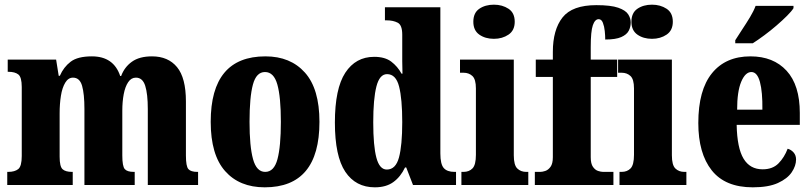

<svg xmlns="http://www.w3.org/2000/svg" viewBox="-20 -791 3471 821"><path d="M11 0V-56H15Q43 -56 58 -68Q73 -80 73 -124V-419Q73 -461 58.5 -472.5Q44 -484 16 -484H13V-536H220L231 -467H236Q252 -504 282 -527Q312 -550 373 -550Q466 -550 494 -466H498Q512 -504 544 -527Q576 -550 630 -550Q699 -550 737 -504Q775 -458 775 -357V-126Q775 -80 785.5 -68Q796 -56 824 -56H827V0H612V-325Q612 -389 601 -424Q590 -459 561 -459Q541 -459 528 -439.5Q515 -420 509 -388Q503 -356 503 -318V-126Q503 -80 513.5 -68Q524 -56 552 -56H556V0H341V-325Q341 -389 331 -424Q321 -459 292 -459Q272 -459 259 -437.5Q246 -416 240.5 -381.5Q235 -347 235 -306V-121Q235 -79 247.5 -67.5Q260 -56 288 -56H291V0Z M1112 10Q1004 10 942.5 -59.5Q881 -129 881 -270Q881 -550 1115 -550Q1222 -550 1284 -480.5Q1346 -411 1346 -270Q1346 10 1112 10ZM1114 -56Q1152 -56 1166.5 -110.5Q1181 -165 1181 -270Q1181 -376 1166 -429.5Q1151 -483 1113 -483Q1076 -483 1061.5 -429.5Q1047 -376 1047 -270Q1047 -165 1062 -110.5Q1077 -56 1114 -56Z M1583 10Q1501 10 1456.5 -56.5Q1412 -123 1412 -267Q1412 -412 1456.5 -480Q1501 -548 1580 -548Q1626 -548 1653 -527.5Q1680 -507 1697 -476H1701Q1700 -499 1700 -529Q1700 -559 1700 -588V-643Q1700 -684 1680.5 -694Q1661 -704 1634 -704H1626V-760H1863V-135Q1863 -89 1877.5 -72.5Q1892 -56 1923 -56H1930V0H1746L1717 -75H1712Q1693 -35 1662 -12.5Q1631 10 1583 10ZM1634 -66Q1672 -66 1686 -117.5Q1700 -169 1700 -269Q1700 -368 1686.5 -421Q1673 -474 1635 -474Q1603 -474 1589.5 -421Q1576 -368 1576 -268Q1576 -167 1589.5 -116.5Q1603 -66 1634 -66Z M2092 -625Q2055 -625 2029.5 -643Q2004 -661 2004 -698Q2004 -736 2029.5 -753.5Q2055 -771 2092 -771Q2128 -771 2154.5 -753.5Q2181 -736 2181 -698Q2181 -661 2154.5 -643Q2128 -625 2092 -625ZM1953 0V-56H1962Q1986 -56 2000.5 -71Q2015 -86 2015 -129V-413Q2015 -452 2000 -466Q1985 -480 1962 -480H1947V-536H2177V-127Q2177 -85 2192 -70.5Q2207 -56 2230 -56H2239V0Z M2267 0V-56H2291Q2299 -56 2311.5 -60Q2324 -64 2334 -77.5Q2344 -91 2344 -119V-462H2271V-536H2344V-569Q2344 -664 2385.5 -716.5Q2427 -769 2530 -769Q2592 -769 2623.5 -758Q2655 -747 2666 -730Q2677 -713 2677 -695Q2677 -676 2668.5 -659.5Q2660 -643 2636.5 -632.5Q2613 -622 2568 -622Q2568 -638 2566 -658Q2564 -678 2558 -693.5Q2552 -709 2540 -709Q2524 -709 2515 -683Q2506 -657 2506 -590V-536H2619V-462H2506V-119Q2506 -91 2515.5 -77.5Q2525 -64 2537.5 -60Q2550 -56 2559 -56H2603V0Z M2768 -625Q2731 -625 2705.5 -643Q2680 -661 2680 -698Q2680 -736 2705.5 -753.5Q2731 -771 2768 -771Q2804 -771 2830.5 -753.5Q2857 -736 2857 -698Q2857 -661 2830.5 -643Q2804 -625 2768 -625ZM2629 0V-56H2638Q2662 -56 2676.5 -71Q2691 -86 2691 -129V-413Q2691 -452 2676 -466Q2661 -480 2638 -480H2623V-536H2853V-127Q2853 -85 2868 -70.5Q2883 -56 2906 -56H2915V0Z M3199 10Q3081 10 3023.5 -62.5Q2966 -135 2966 -265Q2966 -406 3024.5 -478Q3083 -550 3189 -550Q3287 -550 3343.5 -488.5Q3400 -427 3400 -308V-257H3130Q3132 -158 3159.5 -112.5Q3187 -67 3241 -67Q3284 -67 3309 -92.5Q3334 -118 3348 -155Q3363 -151 3373.5 -139Q3384 -127 3384 -109Q3384 -82 3365.5 -54.5Q3347 -27 3306.5 -8.5Q3266 10 3199 10ZM3240 -322Q3241 -398 3229.5 -440.5Q3218 -483 3193 -483Q3167 -483 3149.5 -441.5Q3132 -400 3132 -322ZM3124 -619Q3137 -640 3154 -665.5Q3171 -691 3187 -717.5Q3203 -744 3211 -766H3373V-756Q3365 -743 3345.5 -723.5Q3326 -704 3300.5 -682Q3275 -660 3248 -640Q3221 -620 3199 -606H3124Z"/></svg>

Font: Noto Serif Bengali ExtraCondensed Black
Style: Regular
Weight: 900
Width: 2
Designer: Juan Bruce, Universal Thirst, Indian Type Foundry and the Monotype Design Team.
Foundry: Monotype Imaging Inc.
Version: Version 2.003; ttfautohint (v1.8.4.7-5d5b)